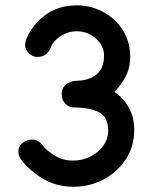

<svg xmlns="http://www.w3.org/2000/svg" viewBox="-20 -692 572 720"><path d="M370.1 -483.4Q370.1 -520 339.6 -547.4Q309.1 -574.7 267.6 -574.7Q234.9 -574.7 207.5 -556.6Q180.2 -538.6 172.4 -518.1Q165.5 -500 153.3 -489.3Q141.1 -478.5 118.7 -478.5Q102.5 -478.5 88.4 -492.4Q74.2 -506.3 74.2 -522Q74.2 -528.8 75.4 -533.9Q76.7 -539.1 77.6 -542.5Q97.7 -595.2 147.2 -633.5Q196.8 -671.9 267.6 -671.9Q321.8 -671.9 367.4 -647Q413.1 -622.1 440.7 -578.6Q468.3 -535.2 468.3 -479.5Q468.3 -437 450.4 -403.8Q432.6 -370.6 409.2 -347.7Q443.4 -324.2 463.4 -288.1Q483.4 -252 483.4 -204.6Q483.4 -142.6 451.7 -94.5Q419.9 -46.4 368.2 -19Q316.4 8.3 255.9 8.3Q190.4 8.3 139.2 -22.9Q87.9 -54.2 58.1 -95.2Q48.8 -108.4 48.8 -124Q48.8 -144 64.7 -156.2Q80.6 -168.5 100.1 -168.5Q123 -168.5 137.7 -148.9Q154.8 -127 185.5 -108.4Q216.3 -89.8 252.9 -89.8Q289.1 -89.8 319.1 -105Q349.1 -120.1 367.4 -145.8Q385.7 -171.4 385.7 -202.6Q385.7 -252 352.5 -270.3Q319.3 -288.6 258.3 -289.1Q239.3 -289.1 225.3 -302.7Q211.4 -316.4 211.4 -337.4Q211.4 -364.3 229.5 -376.7Q247.6 -389.2 266.6 -389.2Q311.5 -389.2 340.8 -411.9Q370.1 -434.6 370.1 -483.4Z"/></svg>

Font: Manjari
Style: Bold
Weight: 700
Designer: Santhosh Thottingal <santhosh.thottingal@gmail.com>
Version: Version 2.000